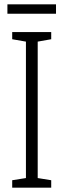

<svg xmlns="http://www.w3.org/2000/svg" viewBox="-20 -861 291 881"><path d="M215 0H36V-34L99 -44V-670L36 -681V-714H215V-681L153 -670V-44L215 -34ZM237 -841V-798H14V-841Z"/></svg>

Font: Noto Sans Hebrew ExtraCondensed Light
Style: Regular
Weight: 300
Width: 2
Designer: Monotype Design Team
Foundry: Monotype Imaging Inc.
Version: Version 2.004; ttfautohint (v1.8.4.7-5d5b)